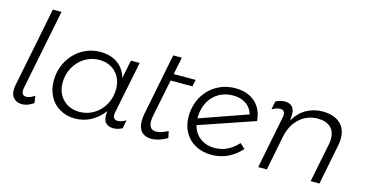

<svg xmlns="http://www.w3.org/2000/svg" viewBox="-77 -1088 2740 1439"><g transform="rotate(15 1293.0 -369.0)"><path d="M252 -742 128 -123Q125 -110 125 -98Q125 -59 162 -59Q189 -59 225 -85L233 -29Q186 3 144 3Q104 3 80.5 -20.5Q57 -44 57 -86Q57 -105 61 -122L185 -742Z M329 -229Q329 -312 367 -380.5Q405 -449 470 -488.5Q535 -528 614 -528Q693 -528 747.5 -489Q802 -450 820 -381L849 -524H917L836 -124Q833 -111 833 -101Q833 -62 870 -62Q896 -62 933 -83L921 -19Q886 0 852 0Q813 0 793 -21.5Q773 -43 774 -84L776 -113Q735 -57 678 -26.5Q621 4 555 4Q489 4 437.5 -25.5Q386 -55 357.5 -108Q329 -161 329 -229ZM797 -288Q797 -368 748 -418Q699 -468 620 -468Q559 -468 508 -436.5Q457 -405 427 -351Q397 -297 397 -233Q397 -153 446.5 -103Q496 -53 576 -53Q636 -53 687 -84.5Q738 -116 767.5 -170Q797 -224 797 -288Z M1118 -175Q1112 -147 1112 -126Q1112 -59 1168 -59Q1211 -61 1259 -88L1270 -36Q1209 1 1148 3Q1099 3 1071.5 -25.5Q1044 -54 1044 -109Q1044 -135 1050 -166L1145 -644H1212L1185 -510H1355L1344 -457H1175Z M1803 -140 1842 -104Q1746 2 1614 2Q1543 2 1488.5 -27.5Q1434 -57 1404.5 -110Q1375 -163 1375 -232Q1375 -315 1412 -382.5Q1449 -450 1514.5 -488.5Q1580 -527 1662 -527Q1756 -527 1814.5 -474.5Q1873 -422 1879 -331L1449 -184Q1464 -124 1510 -89Q1556 -54 1623 -54Q1726 -54 1803 -140ZM1443 -235 1813 -365Q1798 -416 1757.5 -443Q1717 -470 1658 -470Q1598 -470 1550.5 -443.5Q1503 -417 1474.5 -368Q1446 -319 1443 -254Q1443 -251 1442.5 -246.5Q1442 -242 1443 -235Z M2057 -403Q2060 -417 2060 -427Q2060 -465 2023 -465Q1999 -465 1961 -444L1973 -508Q2010 -527 2042 -527Q2081 -527 2101 -506Q2121 -485 2120 -444L2117 -399Q2153 -462 2209 -494.5Q2265 -527 2336 -528Q2423 -528 2471.5 -485.5Q2520 -443 2520 -367Q2520 -341 2514 -312L2452 0H2384L2445 -305Q2449 -325 2449 -347Q2449 -404 2414 -435.5Q2379 -467 2316 -467Q2233 -466 2174.5 -413Q2116 -360 2097 -268L2044 0H1977Z"/></g></svg>

Font: TypoPRO Montserrat Alternates
Style: Italic
Weight: 300
Italic angle: -11.3°
Designer: Julieta Ulanovsky
Foundry: Julieta Ulanovsky
Version: Version 6.001